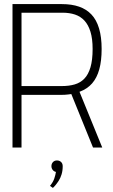

<svg xmlns="http://www.w3.org/2000/svg" viewBox="-20 -720 550 937"><path d="M224 187 238 197Q243 193 250.5 184Q258 175 266.5 162Q275 149 280.5 131Q286 113 286 91Q286 78 278 70.5Q270 63 258 63Q246 63 238.5 71Q231 79 231 91Q231 101 237 109Q243 117 253 119Q251 133 245 151Q239 169 224 187ZM282 -700H41V0H85V-257H279Q288 -257 296.5 -257.5Q305 -258 313 -259Q321 -260 328 -261L434 0H479L368 -272Q406 -286 429.5 -313Q453 -340 464.5 -381.5Q476 -423 476 -481Q476 -539 463.5 -581Q451 -623 426.5 -649Q402 -675 366 -687.5Q330 -700 282 -700ZM282 -300H85V-658H285Q319 -658 346 -649Q373 -640 392 -619.5Q411 -599 421.5 -565Q432 -531 432 -481Q432 -427 421.5 -391.5Q411 -356 391.5 -336Q372 -316 344.5 -308Q317 -300 282 -300Z"/></svg>

Font: Advent Pro Light
Style: Regular
Weight: 300
Version: Version 3.000